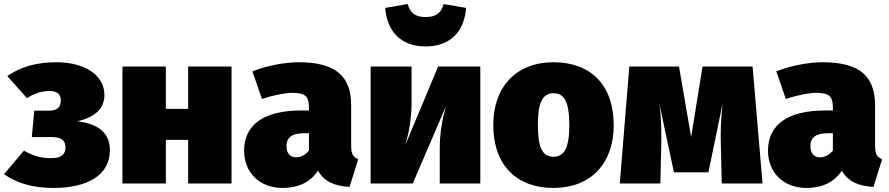

<svg xmlns="http://www.w3.org/2000/svg" viewBox="-25 -905 4387 947"><path d="M254 -598C156 -598 78 -576 11 -530L108 -421C145 -444 178 -456 221 -456C256 -456 275 -440 275 -410C275 -378 259 -359 216 -359H144L132 -229H230C280 -229 298 -210 298 -178C298 -146 280 -125 230 -125C183 -125 146 -132 93 -162L-5 -46C58 -1 138 22 238 22C405 22 517 -40 517 -164C517 -249 462 -293 357 -307C444 -327 490 -370 490 -436C490 -537 389 -598 254 -598Z M903 0H1117V-577H903V-368H793V-577H579V0H793V-215H903Z M1707 -187V-386C1707 -528 1632 -598 1448 -598C1382 -598 1293 -582 1220 -553L1267 -417C1324 -436 1382 -447 1416 -447C1479 -447 1499 -432 1499 -374V-360H1458C1276 -360 1179 -289 1179 -162C1179 -55 1254 22 1369 22C1435 22 1501 1 1543 -63C1576 -8 1624 12 1699 17L1742 -120C1716 -130 1707 -146 1707 -187ZM1435 -129C1406 -129 1388 -150 1388 -183C1388 -228 1416 -248 1476 -248H1499V-163C1485 -144 1462 -129 1435 -129Z M2074 -676C2204 -676 2266 -758 2274 -866L2163 -885C2151 -839 2123 -821 2074 -821C2026 -821 1998 -839 1986 -885L1875 -866C1883 -758 1945 -676 2074 -676ZM2344 -577H2136L1975 -192C1992 -252 2005 -321 2005 -400V-577H1803V0H2011L2174 -380C2158 -321 2144 -253 2144 -173V0H2344Z M2705 -598C2522 -598 2408 -477 2408 -289C2408 -89 2524 22 2705 22C2889 22 3002 -99 3002 -287C3002 -488 2887 -598 2705 -598ZM2705 -445C2759 -445 2783 -402 2783 -287C2783 -178 2759 -132 2705 -132C2651 -132 2628 -175 2628 -289C2628 -399 2651 -445 2705 -445Z M3687 -577H3440L3384 -229L3324 -577H3079L3032 0H3232L3236 -166C3238 -248 3238 -314 3227 -394L3299 -55H3469L3539 -394C3530 -312 3528 -246 3531 -166L3535 0H3736Z M4291 -187V-386C4291 -528 4216 -598 4032 -598C3966 -598 3877 -582 3804 -553L3851 -417C3908 -436 3966 -447 4000 -447C4063 -447 4083 -432 4083 -374V-360H4042C3860 -360 3763 -289 3763 -162C3763 -55 3838 22 3953 22C4019 22 4085 1 4127 -63C4160 -8 4208 12 4283 17L4326 -120C4300 -130 4291 -146 4291 -187ZM4019 -129C3990 -129 3972 -150 3972 -183C3972 -228 4000 -248 4060 -248H4083V-163C4069 -144 4046 -129 4019 -129Z"/></svg>

Font: Glow Sans SC Normal Heavy
Style: Regular
Weight: 900
Designer: Ryoko NISHIZUKA (kana, bopomofo & ideographs); Paul D. Hunt (Latin, Greek & Cyrillic); Sandoll Communications, Soo-young
Version: Version 0.93